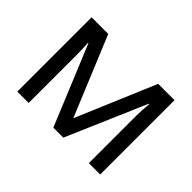

<svg xmlns="http://www.w3.org/2000/svg" viewBox="-105 -757 979 979"><g transform="rotate(45 384.0 -268.0)"><path d="M85 0V-536H205L383 -106L565 -536H683V0H601V-342Q601 -363 602.5 -386Q604 -409 606 -431H603L417 0H345L167 -431H164Q167 -386 167 -339V0Z"/></g></svg>

Font: Noto Sans Historical
Style: Regular
Weight: 400
Designer: Monotype Design Team
Foundry: Monotype Imaging Inc.
Version: Version 2.013; ttfautohint (v1.8.4.7-5d5b)